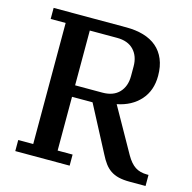

<svg xmlns="http://www.w3.org/2000/svg" viewBox="-103 -801 905 904"><g transform="rotate(15 349.5 -349.0)"><path d="M49 -54H122V-644H49V-698H404Q450 -698 487.5 -687Q525 -676 551.5 -653.5Q578 -631 592.5 -596.5Q607 -562 607 -516Q607 -444 565.5 -397.5Q524 -351 453 -337L575 -120Q595 -85 618.5 -69.5Q642 -54 677 -54H684V0H607Q575 0 552.5 -5.5Q530 -11 513 -22.5Q496 -34 483 -51.5Q470 -69 458 -93L341 -316H241V-54H314V0H49ZM241 -372H374Q427 -372 455.5 -402Q484 -432 484 -482V-529Q484 -579 455.5 -609Q427 -639 374 -639H241Z"/></g></svg>

Font: IBM Plex Serif Medium
Style: Regular
Weight: 500
Designer: Mike Abbink, Paul van der Laan, Pieter van Rosmalen
Foundry: Bold Monday
Version: Version 2.5